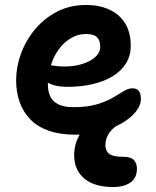

<svg xmlns="http://www.w3.org/2000/svg" viewBox="-20 -533 629 774"><path d="M285 10Q222 10 176.5 -6Q131 -22 102 -52Q73 -82 59 -122Q45 -162 45 -210Q45 -263 64.5 -316.5Q84 -370 121 -414.5Q158 -459 210 -486Q262 -513 327 -513Q380 -513 420.5 -494.5Q461 -476 484 -439.5Q507 -403 507 -349Q507 -307 487 -276Q467 -245 432.5 -224.5Q398 -204 352 -193.5Q306 -183 254 -183Q198 -183 170.5 -201.5Q143 -220 143 -244Q143 -258 149.5 -264.5Q156 -271 171 -271Q182 -271 197.5 -268Q213 -265 241 -265Q279 -265 311.5 -275Q344 -285 364 -303Q384 -321 384 -344Q384 -370 371 -383Q358 -396 327 -396Q294 -396 265.5 -379Q237 -362 216.5 -333.5Q196 -305 184.5 -268.5Q173 -232 173 -193Q173 -165 182.5 -144.5Q192 -124 215 -112.5Q238 -101 276 -101Q332 -101 370.5 -112.5Q409 -124 434.5 -139Q460 -154 478.5 -165.5Q497 -177 514 -177Q532 -177 540 -166Q548 -155 548 -133Q548 -109 528 -83.5Q508 -58 472.5 -37Q437 -16 389 -3Q341 10 285 10ZM437 221Q360 221 319.5 186.5Q279 152 279 93Q279 47 302 8.5Q325 -30 364 -53.5Q403 -77 451 -77Q464 -77 472.5 -72Q481 -67 481 -56Q481 -50 477 -45Q473 -40 460 -32Q432 -16 418.5 5.5Q405 27 405 53Q405 75 420 87Q435 99 475 99Q508 99 520 112.5Q532 126 532 146Q532 185 505.5 203Q479 221 437 221Z"/></svg>

Font: Shantell Sans SemiBold
Style: Regular
Weight: 600
Designer: Stephen Nixon, Anya Danilova, Shantell Martin
Foundry: Arrow Type
Version: Version 1.011;[c5ecc13dd]